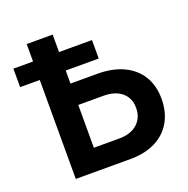

<svg xmlns="http://www.w3.org/2000/svg" viewBox="-129 -850 952 973"><g transform="rotate(-20 347.0 -364.0)"><path d="M208.5 -463.4H401.9Q483.4 -463.4 542.2 -435.5Q601.1 -407.7 632.6 -356.2Q664.1 -304.7 664.1 -233.9Q664.1 -162.1 633.8 -109.6Q603.5 -57.1 546.9 -28.6Q490.2 0 412.1 0H116.7V-727.5H256.8V-117.2H394Q455.6 -117.2 491.5 -148.9Q527.3 -180.7 527.3 -234.9Q527.3 -270 511 -295.4Q494.6 -320.8 464.8 -334.5Q435.1 -348.1 394 -348.1H208.5ZM10.7 -533.7V-633.3H434.6V-533.7Z"/></g></svg>

Font: Inter Cardless Display
Style: Bold
Weight: 700
Designer: Rasmus Andersson
Foundry: rsms
Version: Version 4.001;git-9221beed3